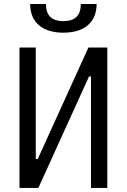

<svg xmlns="http://www.w3.org/2000/svg" viewBox="-20 -928 626 948"><path d="M76.2 0H169.4L419.4 -550.3H429.2V0H509.8V-693.4H416.5L166.5 -143.1H156.7V-693.4H76.2ZM293 -766.6C397 -766.6 457 -818.4 457 -908.2H378.9C378.9 -848.1 347.7 -823.7 293 -823.7C238.3 -823.7 207 -848.1 207 -908.2H128.9C128.9 -818.4 189 -766.6 293 -766.6Z"/></svg>

Font: Cascadia Mono PL SemiLight
Style: Regular
Weight: 350
Monospace: yes
Designer: Aaron Bell
Foundry: Saja Typeworks
Version: Version 2404.023